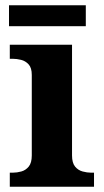

<svg xmlns="http://www.w3.org/2000/svg" viewBox="-20 -705 392 725"><path d="M17 0V-53H29Q44 -53 60.5 -57.5Q77 -62 88.5 -76Q100 -90 100 -118V-422Q100 -449 88 -462Q76 -475 59.5 -479Q43 -483 29 -483H17V-536H252V-118Q252 -90 263.5 -76Q275 -62 292 -57.5Q309 -53 323 -53H335V0ZM14 -606V-685H304V-606Z"/></svg>

Font: Noto Serif Oriya
Style: Bold
Weight: 700
Designer: David Williams
Foundry: Google LLC, David Williams
Version: Version 1.051; ttfautohint (v1.8.4.7-5d5b)